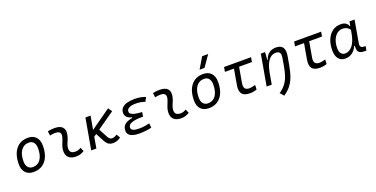

<svg xmlns="http://www.w3.org/2000/svg" viewBox="-24 -1792 5907 3017"><g transform="rotate(-20 2929.5 -283.0)"><path d="M245.1 9.8Q160.2 9.8 112.3 -40.8Q64.5 -91.3 64.5 -181.2Q64.5 -344.2 137.5 -435.8Q210.4 -527.3 339.8 -527.3Q425.3 -527.3 473.1 -475.8Q521 -424.3 521 -331.5Q521 -170.9 448 -80.6Q375 9.8 245.1 9.8ZM260.3 -66.9Q342.8 -66.9 389.2 -133.1Q435.5 -199.2 435.5 -317.4Q435.5 -379.9 407.5 -415.3Q379.4 -450.7 328.6 -450.7Q244.6 -450.7 197 -384.5Q149.4 -318.4 149.4 -200.2Q149.4 -137.2 179 -102.1Q208.5 -66.9 260.3 -66.9Z M1065.4 -95.7 1092.8 -31.2Q1064 -14.2 1032 -2.2Q1000 9.8 958.5 9.8Q872.1 9.8 830.1 -31.7Q788.1 -73.2 793 -153.3Q795.4 -189.9 807.1 -224.6Q818.8 -259.3 832.8 -292Q846.7 -324.7 854 -355Q878.4 -451.7 770.5 -451.7Q724.1 -451.7 681.2 -440.4L670.9 -513.7Q699.7 -522 728.5 -524.7Q757.3 -527.3 786.1 -527.3Q880.9 -527.3 920.2 -481Q959.5 -434.6 937.5 -345.2Q929.2 -310.5 916 -280.5Q902.8 -250.5 891.6 -221.2Q880.4 -191.9 877.9 -157.7Q872.1 -66.9 971.2 -66.9Q997.6 -66.9 1017.8 -73.5Q1038.1 -80.1 1065.4 -95.7Z M1209 0 1300.3 -517.6H1386.2L1346.2 -292L1683.6 -531.2L1729 -466.8L1438.5 -263.7L1517.1 -116.2Q1531.2 -89.4 1546.9 -78.1Q1562.5 -66.9 1583.5 -66.9Q1622.1 -66.9 1667.5 -97.2L1704.6 -34.7Q1669.9 -10.7 1639.2 -0.5Q1608.4 9.8 1572.3 9.8Q1528.8 9.8 1497.8 -10.5Q1466.8 -30.8 1440.4 -81.1L1370.1 -215.3L1327.6 -186L1294.9 0Z M2016.1 9.8Q1817.9 9.8 1817.9 -106.4Q1817.9 -176.8 1865.7 -212.2Q1913.6 -247.6 1988.3 -257.8L1990.2 -267.6Q1879.9 -298.3 1879.9 -378.4Q1879.9 -433.6 1912.4 -466.1Q1944.8 -498.5 1999 -512.9Q2053.2 -527.3 2118.7 -527.3Q2228.5 -527.3 2306.2 -494.6L2269.5 -425.8Q2201.2 -452.6 2116.2 -452.6Q2076.7 -452.6 2042.2 -445.1Q2007.8 -437.5 1986.6 -419.4Q1965.3 -401.4 1965.3 -370.6Q1965.3 -301.8 2167 -293.5L2156.7 -219.7H2130.9Q2028.3 -219.7 1966.3 -198.5Q1904.3 -177.2 1904.3 -126.5Q1904.3 -64.9 2033.2 -64.9Q2093.8 -64.9 2135.5 -72.5Q2177.2 -80.1 2210 -87.9L2218.3 -13.7Q2178.2 -2.9 2127.2 3.4Q2076.2 9.8 2016.1 9.8Z M2823.2 -95.7 2850.6 -31.2Q2821.8 -14.2 2789.8 -2.2Q2757.8 9.8 2716.3 9.8Q2629.9 9.8 2587.9 -31.7Q2545.9 -73.2 2550.8 -153.3Q2553.2 -189.9 2564.9 -224.6Q2576.7 -259.3 2590.6 -292Q2604.5 -324.7 2611.8 -355Q2636.2 -451.7 2528.3 -451.7Q2481.9 -451.7 2439 -440.4L2428.7 -513.7Q2457.5 -522 2486.3 -524.7Q2515.1 -527.3 2543.9 -527.3Q2638.7 -527.3 2678 -481Q2717.3 -434.6 2695.3 -345.2Q2687 -310.5 2673.8 -280.5Q2660.6 -250.5 2649.4 -221.2Q2638.2 -191.9 2635.7 -157.7Q2629.9 -66.9 2729 -66.9Q2755.4 -66.9 2775.6 -73.5Q2795.9 -80.1 2823.2 -95.7Z M3174.8 9.8Q3089.8 9.8 3042 -40.8Q2994.1 -91.3 2994.1 -181.2Q2994.1 -344.2 3067.1 -435.8Q3140.1 -527.3 3269.5 -527.3Q3355 -527.3 3402.8 -475.8Q3450.7 -424.3 3450.7 -331.5Q3450.7 -170.9 3377.7 -80.6Q3304.7 9.8 3174.8 9.8ZM3189.9 -66.9Q3272.5 -66.9 3318.8 -133.1Q3365.2 -199.2 3365.2 -317.4Q3365.2 -379.9 3337.2 -415.3Q3309.1 -450.7 3258.3 -450.7Q3174.3 -450.7 3126.7 -384.5Q3079.1 -318.4 3079.1 -200.2Q3079.1 -137.2 3108.6 -102.1Q3138.2 -66.9 3189.9 -66.9ZM3242.7 -609.4 3353 -794.9H3454.1L3324.7 -609.4Z M3860.8 9.8Q3767.6 9.8 3730.7 -37.1Q3693.8 -84 3710.9 -181.2L3756.3 -440.9H3605.5L3618.7 -517.6H4069.8L4056.6 -440.9H3841.8L3796.9 -184.1Q3775.9 -66.9 3878.9 -66.9Q3915.5 -66.9 3981 -85.4L3977.5 -10.3Q3923.3 9.8 3860.8 9.8Z M4142.1 0 4233.4 -517.6H4303.7L4295.4 -388.7H4304.2Q4321.8 -455.1 4369.4 -491.2Q4417 -527.3 4485.8 -527.3Q4648.4 -527.3 4615.7 -340.3L4591.8 -202.1Q4572.3 -88.9 4542.7 -9.3Q4513.2 70.3 4467.5 127.2Q4421.9 184.1 4353.5 229L4299.3 166.5Q4358.9 126.5 4398.7 77.6Q4438.5 28.8 4464.1 -38.6Q4489.7 -106 4505.9 -201.2L4530.3 -344.2Q4548.8 -450.7 4456.5 -450.7Q4414.1 -450.7 4377 -426.3Q4339.8 -401.9 4310.5 -345.5Q4281.2 -289.1 4261.7 -192.9L4227.5 0Z M5032.7 9.8Q4939.5 9.8 4902.6 -37.1Q4865.7 -84 4882.8 -181.2L4928.2 -440.9H4777.3L4790.5 -517.6H5241.7L5228.5 -440.9H5013.7L4968.8 -184.1Q4947.8 -66.9 5050.8 -66.9Q5087.4 -66.9 5152.8 -85.4L5149.4 -10.3Q5095.2 9.8 5032.7 9.8Z M5702.6 -444.3 5715.8 -517.6H5800.8L5735.8 -147Q5728.5 -105.5 5742.7 -86.2Q5756.8 -66.9 5799.3 -66.9H5821.3L5808.6 4.9H5777.8Q5707.5 4.9 5681.2 -25.9Q5654.8 -56.6 5664.1 -128.4H5652.3Q5624 -62 5573.5 -25.9Q5522.9 10.3 5457.5 10.3Q5384.8 10.3 5345 -39.6Q5305.2 -89.4 5305.2 -179.2Q5305.2 -282.2 5337.6 -359.4Q5370.1 -436.5 5429 -479.5Q5487.8 -522.5 5565.9 -522.5Q5623 -522.5 5652.3 -501.5Q5681.6 -480.5 5697.3 -444.3ZM5570.8 -445.8Q5517.1 -445.8 5476.3 -411.9Q5435.5 -377.9 5412.8 -319.8Q5390.1 -261.7 5390.1 -188Q5390.1 -129.9 5414.1 -98.1Q5438 -66.4 5481 -66.4Q5553.2 -66.4 5606.2 -133.1Q5659.2 -199.7 5681.6 -325.7L5692.4 -386.2Q5675.3 -409.7 5646.2 -427.7Q5617.2 -445.8 5570.8 -445.8Z"/></g></svg>

Font: Cascadia Code NF SemiLight
Style: Italic
Weight: 350
Italic angle: -10°
Monospace: yes
Designer: Aaron Bell
Foundry: Saja Typeworks
Version: Version 2404.023; ttfautohint (v1.8.4)